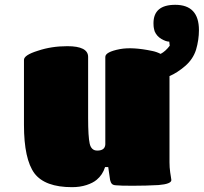

<svg xmlns="http://www.w3.org/2000/svg" viewBox="-20 -773 851 802"><path d="M418.9 -75.2Q408.7 -42.5 383.8 -22Q368.2 -8.8 341.1 0Q314 8.8 280.8 8.8Q168 8.8 124 -48.8Q80.1 -108.4 80.1 -251V-522.9Q80.1 -543 138.2 -561Q194.8 -580.1 261.2 -580.1Q348.1 -580.1 348.1 -535.2V-280.8Q348.1 -201.7 354.7 -172.9Q361.3 -144 386.2 -144Q418.5 -144 419.9 -169.9V-535.2Q419.9 -556.2 481 -567.9Q533.2 -577.6 616.2 -560.1Q633.8 -556.6 650.9 -547.9Q671.4 -558.6 689 -582L687 -599.1Q673.3 -599.1 654.1 -610.4Q634.8 -621.6 626 -642.1Q625 -645.5 624 -649.7Q623 -653.8 622.6 -656Q622.1 -658.2 621.6 -663.3Q621.1 -668.5 621.1 -675.8Q621.1 -752.9 711.9 -752.9Q811 -752.9 811 -647Q811 -606.4 798.8 -564.9Q786.1 -525.4 753.4 -497.3Q720.7 -469.2 688 -455.1V-96.2Q688 -73.2 690.9 -53.2Q691.4 -49.3 693.6 -36.1Q695.8 -22.9 695.8 -21Q695.8 -4.4 642.1 0Q589.4 2.9 534.2 2.9Q482.4 2.9 464.8 1Q452.6 0.5 447.5 -4.9Q442.4 -10.3 439.9 -21L432.1 -75.2Z"/></svg>

Font: GGS TheRock Black
Style: Regular
Weight: 900
Designer: Rodrigo Fuenzalida (2012); Goodgame Studios (2014)
Foundry: Rodrigo Fuenzalida,2012;  GGS,2014
Version: Version 1.002 | FøM Mod